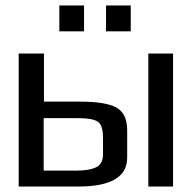

<svg xmlns="http://www.w3.org/2000/svg" viewBox="-20 -679 692 699"><path d="M610 0H520V-484H610ZM266 0H48V-484H140V-309H274Q362 -309 403 -288Q443 -266 443 -205V-105Q443 0 266 0ZM260 -58Q305 -58 330 -70Q355 -82 355 -117V-178Q355 -223 336 -236Q317 -249 262 -249H139V-58ZM286 -565H196V-659H286ZM456 -565H366V-659H456Z"/></svg>

Font: Gamestation Display
Style: Regular
Weight: 400
Designer: Jonas Hecksher
Foundry: Jonas Hecksher, Playtypeª, e-types AS
Version: Version 1.003